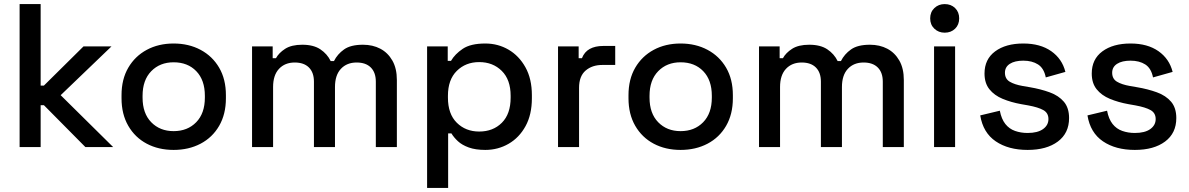

<svg xmlns="http://www.w3.org/2000/svg" viewBox="-20 -720 5823 940"><path d="M76 0V-700H179V-301H195L389 -493H526L277 -254L534 0H398L195 -205H179V0Z M830 14Q756 14 698.5 -16.5Q641 -47 608 -104Q575 -161 575 -239V-254Q575 -332 608 -388.5Q641 -445 698.5 -476Q756 -507 830 -507Q904 -507 962 -476Q1020 -445 1053 -388.5Q1086 -332 1086 -254V-239Q1086 -161 1053 -104Q1020 -47 962 -16.5Q904 14 830 14ZM830 -78Q898 -78 940.5 -121.5Q983 -165 983 -242V-251Q983 -328 941 -371.5Q899 -415 830 -415Q763 -415 720.5 -371.5Q678 -328 678 -251V-242Q678 -165 720.5 -121.5Q763 -78 830 -78Z M1214 0V-493H1315V-435H1331Q1345 -461 1376 -481Q1407 -501 1460 -501Q1515 -501 1548.5 -478.5Q1582 -456 1599 -421H1615Q1632 -455 1664.5 -478Q1697 -501 1757 -501Q1805 -501 1842 -481.5Q1879 -462 1901 -423.5Q1923 -385 1923 -328V0H1820V-320Q1820 -365 1795.5 -389.5Q1771 -414 1726 -414Q1678 -414 1649 -383Q1620 -352 1620 -294V0H1517V-320Q1517 -365 1492.5 -389.5Q1468 -414 1423 -414Q1375 -414 1346 -383Q1317 -352 1317 -294V0Z M2071 200V-493H2172V-422H2188Q2207 -455 2245.5 -481Q2284 -507 2356 -507Q2418 -507 2469.5 -477Q2521 -447 2552.5 -390.5Q2584 -334 2584 -254V-239Q2584 -159 2553 -102.5Q2522 -46 2470 -16Q2418 14 2356 14Q2308 14 2275 2Q2242 -10 2222 -28.5Q2202 -47 2190 -67H2174V200ZM2326 -76Q2394 -76 2437 -119Q2480 -162 2480 -242V-251Q2480 -330 2436.5 -373Q2393 -416 2326 -416Q2260 -416 2216.5 -373Q2173 -330 2173 -251V-242Q2173 -162 2216.5 -119Q2260 -76 2326 -76Z M2712 0V-493H2813V-435H2829Q2841 -466 2867.5 -480.5Q2894 -495 2933 -495H2992V-402H2929Q2879 -402 2847 -374.5Q2815 -347 2815 -290V0Z M3312 14Q3238 14 3180.5 -16.5Q3123 -47 3090 -104Q3057 -161 3057 -239V-254Q3057 -332 3090 -388.5Q3123 -445 3180.5 -476Q3238 -507 3312 -507Q3386 -507 3444 -476Q3502 -445 3535 -388.5Q3568 -332 3568 -254V-239Q3568 -161 3535 -104Q3502 -47 3444 -16.5Q3386 14 3312 14ZM3312 -78Q3380 -78 3422.5 -121.5Q3465 -165 3465 -242V-251Q3465 -328 3423 -371.5Q3381 -415 3312 -415Q3245 -415 3202.5 -371.5Q3160 -328 3160 -251V-242Q3160 -165 3202.5 -121.5Q3245 -78 3312 -78Z M3696 0V-493H3797V-435H3813Q3827 -461 3858 -481Q3889 -501 3942 -501Q3997 -501 4030.5 -478.5Q4064 -456 4081 -421H4097Q4114 -455 4146.5 -478Q4179 -501 4239 -501Q4287 -501 4324 -481.5Q4361 -462 4383 -423.5Q4405 -385 4405 -328V0H4302V-320Q4302 -365 4277.5 -389.5Q4253 -414 4208 -414Q4160 -414 4131 -383Q4102 -352 4102 -294V0H3999V-320Q3999 -365 3974.5 -389.5Q3950 -414 3905 -414Q3857 -414 3828 -383Q3799 -352 3799 -294V0Z M4553 0V-493H4656V0ZM4605 -560Q4575 -560 4554.5 -579.5Q4534 -599 4534 -630Q4534 -661 4554.5 -680.5Q4575 -700 4605 -700Q4636 -700 4656 -680.5Q4676 -661 4676 -630Q4676 -599 4656 -579.5Q4636 -560 4605 -560Z M5011 14Q4917 14 4855 -28Q4793 -70 4779 -155L4875 -178Q4883 -137 4902 -113Q4921 -89 4949.5 -79Q4978 -69 5011 -69Q5060 -69 5086.5 -88Q5113 -107 5113 -137Q5113 -167 5088 -181Q5063 -195 5014 -204L4980 -210Q4930 -219 4889 -236Q4848 -253 4824 -283Q4800 -313 4800 -360Q4800 -430 4852 -468.5Q4904 -507 4990 -507Q5073 -507 5126.5 -469.5Q5180 -432 5196 -368L5100 -341Q5091 -386 5062 -404.5Q5033 -423 4990 -423Q4948 -423 4924 -407.5Q4900 -392 4900 -364Q4900 -334 4923.5 -320Q4947 -306 4987 -299L5022 -293Q5075 -284 5119 -268Q5163 -252 5188.5 -222Q5214 -192 5214 -142Q5214 -68 5159 -27Q5104 14 5011 14Z M5536 14Q5442 14 5380 -28Q5318 -70 5304 -155L5400 -178Q5408 -137 5427 -113Q5446 -89 5474.5 -79Q5503 -69 5536 -69Q5585 -69 5611.5 -88Q5638 -107 5638 -137Q5638 -167 5613 -181Q5588 -195 5539 -204L5505 -210Q5455 -219 5414 -236Q5373 -253 5349 -283Q5325 -313 5325 -360Q5325 -430 5377 -468.5Q5429 -507 5515 -507Q5598 -507 5651.5 -469.5Q5705 -432 5721 -368L5625 -341Q5616 -386 5587 -404.5Q5558 -423 5515 -423Q5473 -423 5449 -407.5Q5425 -392 5425 -364Q5425 -334 5448.5 -320Q5472 -306 5512 -299L5547 -293Q5600 -284 5644 -268Q5688 -252 5713.5 -222Q5739 -192 5739 -142Q5739 -68 5684 -27Q5629 14 5536 14Z"/></svg>

Font: Space Grotesk Light Medium
Style: Regular
Weight: 500
Version: Version 2.000